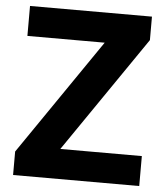

<svg xmlns="http://www.w3.org/2000/svg" viewBox="-52 -760 699 807"><g transform="rotate(5 298.0 -357.0)"><path d="M565.3 0H33.1V-99.1L368.2 -587.6H42.1V-714H556.6V-614.9L221.4 -126.4H565.3Z"/></g></svg>

Font: Noto Sans Meetei Mayek
Style: Regular
Weight: 400
Designer: Monotype Design Team and Neelakash Kshetrimayum
Foundry: Monotype Imaging Inc.
Version: Version 2.002